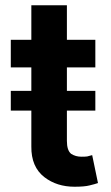

<svg xmlns="http://www.w3.org/2000/svg" viewBox="-20 -699 420 729"><path d="M99 -354V-443H21V-548H99V-679H234V-548H342V-443H234V-354H342V-279H234V-164Q234 -128 250 -115Q267 -104 289 -104Q304 -104 311 -105L330 -110L352 -4Q341 0 320 5Q301 10 263 10Q196 10 149 -26Q98 -65 99 -143V-279H21V-354Z"/></svg>

Font: Sinter Bold
Style: Regular
Weight: 700
Foundry: Adobe & rsms
Version: Version 1.000